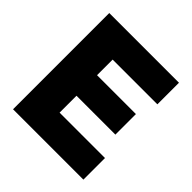

<svg xmlns="http://www.w3.org/2000/svg" viewBox="-194 -892 1044 1044"><g transform="rotate(45 328.0 -370.0)"><path d="M60 0V-740H596V-574H252V-454H551V-296H252V-166H601V0Z"/></g></svg>

Font: Be Vietnam Pro Black
Style: Regular
Weight: 900
Designer: Lam Bao, Tony Le, Vietanh Nguyen
Foundry: Yellow Type Foundry
Version: Version 1.002; ttfautohint (v1.8.3)